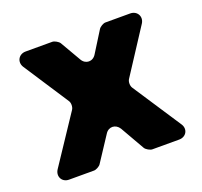

<svg xmlns="http://www.w3.org/2000/svg" viewBox="-100 -652 805 765"><g transform="rotate(-20 303.0 -269.5)"><path d="M275 -434 224 -522C219 -530 203 -539 194 -539H81C51 -539 35 -510 51 -485L175 -295C182 -286 182 -267 175 -257L40 -54C24 -29 39 0 69 0H175C184 0 200 -9 204 -16L273 -121C288 -145 318 -144 333 -120L392 -17C397 -9 413 0 422 0H536C566 0 582 -29 565 -54L431 -258C424 -268 424 -286 431 -296L554 -485C570 -510 554 -539 524 -539H419C410 -539 395 -530 390 -522L335 -434C320 -409 289 -410 275 -434Z"/></g></svg>

Font: Trueno
Style: RoundBd
Weight: 700
Designer: Julieta Ulanovsky, Jasper
Foundry: Julieta Ulanovsky, Cannot Into Space Fonts
Version: Version 3.001